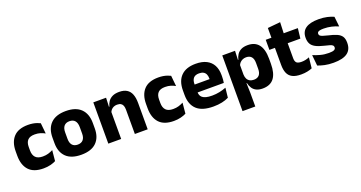

<svg xmlns="http://www.w3.org/2000/svg" viewBox="-42 -1299 4041 2149"><g transform="rotate(-20 1979.0 -224.0)"><path d="M263 13Q146 13 89.5 -48.5Q33 -110 33 -221.5V-272.5Q33 -382 89.5 -443.5Q146 -505 262.5 -505Q292.5 -505 318.5 -500.8Q344.5 -496.5 366.5 -489Q388.5 -481.5 405 -473L417.5 -346.5Q393 -360.5 363.5 -369.8Q334 -379 297 -379Q239 -379 213 -351Q187 -323 187 -270V-227.5Q187 -173.5 214.5 -144.5Q242 -115.5 300.5 -115.5Q337 -115.5 366.2 -124.2Q395.5 -133 422 -147L410 -20Q384 -6 346 3.5Q308 13 263 13Z M713 14Q594 14 533.2 -45.2Q472.5 -104.5 472.5 -212V-276.5Q472.5 -385.5 533.5 -445.8Q594.5 -506 713 -506Q831.5 -506 892.2 -445.8Q953 -385.5 953 -276.5V-212Q953 -104.5 892.5 -45.2Q832 14 713 14ZM713 -106.5Q755.5 -106.5 777.8 -132.2Q800 -158 800 -205.5V-283Q800 -333 777.8 -359Q755.5 -385 713 -385Q670.5 -385 648.2 -359Q626 -333 626 -283V-205.5Q626 -158 648.2 -132.2Q670.5 -106.5 713 -106.5Z M1353 0V-289Q1353 -316 1346 -335.8Q1339 -355.5 1322.5 -366Q1306 -376.5 1277.5 -376.5Q1254 -376.5 1236 -368.2Q1218 -360 1205.8 -345.8Q1193.5 -331.5 1187.5 -313.5L1164 -385H1190Q1198 -418.5 1216.2 -445Q1234.5 -471.5 1266.5 -487.2Q1298.5 -503 1347.5 -503Q1402.5 -503 1437.5 -481.8Q1472.5 -460.5 1489.2 -418.5Q1506 -376.5 1506 -313.5V0ZM1037 0V-491.5H1189L1184 -368.5L1190 -354V0Z M1815.5 13Q1698.5 13 1642 -48.5Q1585.5 -110 1585.5 -221.5V-272.5Q1585.5 -382 1642 -443.5Q1698.5 -505 1815 -505Q1845 -505 1871 -500.8Q1897 -496.5 1919 -489Q1941 -481.5 1957.5 -473L1970 -346.5Q1945.5 -360.5 1916 -369.8Q1886.5 -379 1849.5 -379Q1791.5 -379 1765.5 -351Q1739.5 -323 1739.5 -270V-227.5Q1739.5 -173.5 1767 -144.5Q1794.5 -115.5 1853 -115.5Q1889.5 -115.5 1918.8 -124.2Q1948 -133 1974.5 -147L1962.5 -20Q1936.5 -6 1898.5 3.5Q1860.5 13 1815.5 13Z M2287 12.5Q2153 12.5 2089 -47.2Q2025 -107 2025 -221.5V-272.5Q2025 -385.5 2085 -445.8Q2145 -506 2259.5 -506Q2336.5 -506 2387.8 -479.8Q2439 -453.5 2464.8 -405Q2490.5 -356.5 2490.5 -288.5V-272Q2490.5 -253 2488.8 -233.2Q2487 -213.5 2484 -196.5H2346Q2348 -225.5 2348.5 -251.2Q2349 -277 2349 -298Q2349 -328.5 2339.5 -349.2Q2330 -370 2310.2 -381Q2290.5 -392 2259.5 -392Q2213.5 -392 2192.2 -367.2Q2171 -342.5 2171 -297V-252L2172 -235.5V-200.5Q2172 -181.5 2178.2 -164.5Q2184.5 -147.5 2200.2 -134.8Q2216 -122 2243.8 -114.8Q2271.5 -107.5 2314.5 -107.5Q2360 -107.5 2402 -116.2Q2444 -125 2482.5 -140L2470 -25Q2436 -7.5 2389.5 2.5Q2343 12.5 2287 12.5ZM2106 -196.5V-291H2453V-196.5Z M2873.5 11.5Q2829.5 11.5 2799.5 -3Q2769.5 -17.5 2751.8 -44.2Q2734 -71 2726.5 -106.5H2687L2723 -209.5Q2724 -179 2734.8 -158Q2745.5 -137 2765.8 -125.8Q2786 -114.5 2814 -114.5Q2856 -114.5 2877.8 -139.2Q2899.5 -164 2899.5 -213V-283Q2899.5 -332 2878.2 -356.5Q2857 -381 2815 -381Q2791.5 -381 2772.2 -372Q2753 -363 2739.8 -348.2Q2726.5 -333.5 2720.5 -314.5L2685.5 -385H2726Q2733.5 -418 2751 -444.8Q2768.5 -471.5 2799.5 -487.2Q2830.5 -503 2878.5 -503Q2964.5 -503 3008.8 -446.8Q3053 -390.5 3053 -278V-218Q3053 -104.5 3008.8 -46.5Q2964.5 11.5 2873.5 11.5ZM2573 172V-491.5H2725L2720 -359L2723 -341.5V-152.5L2721 -126.5L2725 5V172Z M3333 11Q3267.5 11 3228.8 -8.8Q3190 -28.5 3173 -68Q3156 -107.5 3156 -165.5V-440H3308V-190Q3308 -154 3324.2 -137.2Q3340.5 -120.5 3385 -120.5Q3409.5 -120.5 3433.5 -126Q3457.5 -131.5 3477 -140L3464 -13.5Q3438.5 -2.5 3405.2 4.2Q3372 11 3333 11ZM3090 -369.5V-489.5H3472.5L3459 -369.5ZM3158 -478.5 3157.5 -605.5 3309 -620 3303.5 -478.5Z M3718.5 12Q3660 12 3613 1.8Q3566 -8.5 3532.5 -22L3519.5 -150.5Q3558 -134.5 3604.8 -121.8Q3651.5 -109 3706 -109Q3749.5 -109 3767.8 -118.2Q3786 -127.5 3786 -147V-149Q3786 -162.5 3776.8 -171.2Q3767.5 -180 3744.8 -187Q3722 -194 3681 -203.5Q3619.5 -218 3583.5 -237.8Q3547.5 -257.5 3532.2 -286.2Q3517 -315 3517 -354.5V-358.5Q3517 -431.5 3569 -467.8Q3621 -504 3722 -504Q3779 -504 3824.5 -493.5Q3870 -483 3901 -468.5L3914 -349Q3878 -365 3833.8 -375.5Q3789.5 -386 3741 -386Q3711.5 -386 3694.8 -382Q3678 -378 3671.2 -370.5Q3664.5 -363 3664.5 -352V-350.5Q3664.5 -338.5 3672.5 -330Q3680.5 -321.5 3701.8 -314Q3723 -306.5 3763 -297Q3825 -283.5 3863 -266.2Q3901 -249 3918.5 -221.8Q3936 -194.5 3936 -149.5V-145Q3936 -65.5 3882.5 -26.8Q3829 12 3718.5 12Z"/></g></svg>

Font: Anek Gujarati
Style: Bold
Weight: 700
Version: Version 1.003